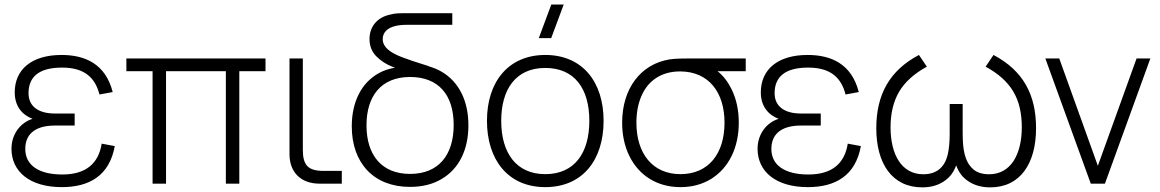

<svg xmlns="http://www.w3.org/2000/svg" viewBox="-20 -792 5001 828"><path d="M246.5 15C365 15 452 -34.5 475 -162L418.5 -172.5C405 -87 350.5 -39.5 249 -39.5C144 -39.5 89 -81.5 89 -149.5C89 -223.5 145 -250.5 216 -250.5H302V-302.5H216C147.5 -302.5 103 -332 103 -390C103 -458.5 145.5 -500.5 247.5 -500.5C348.5 -500.5 391 -453.5 409 -384.5L466 -395C435 -517 346 -555 245.5 -555C116.5 -555 43.5 -492.5 43.5 -393.5C43.5 -335 74.5 -297 120.5 -279.5C71.5 -265 29.5 -216.5 29.5 -150.5C29.5 -52 108.5 15 246.5 15Z M696 0V-485H954V0H1012V-485H1125V-540H525V-485H638V0Z M1454 -55H1375.5C1309 -55 1286 -79 1286 -146V-540H1228.5V-127C1228.5 -48.5 1278 0 1358 0H1454Z M1748 14C1800.5 14 1845.5 3 1883.5 -19.5C1959.5 -63.5 2000 -146 2000 -251.5C2000 -356 1960 -439 1884 -483C1868.5 -492 1852 -499 1834 -504.5C1831 -505.5 1828 -506.5 1825 -508C1774.5 -523.5 1736.5 -536.5 1712 -546C1662 -565.5 1630.5 -589 1630.5 -623C1630.5 -653 1651.5 -672 1685.5 -680C1700 -683.5 1716 -685 1735.5 -685H1930.5V-735H1723C1703 -735 1684.5 -735 1664.5 -729.5C1604 -717.5 1573.5 -674.5 1573.5 -624C1573.5 -593.5 1583.5 -568.5 1603 -549C1622.5 -529.5 1645.5 -514.5 1672.5 -504C1676 -502.5 1679.5 -501.5 1683.5 -500C1658.5 -496 1635.5 -488.5 1614.5 -477C1538.5 -435.5 1497 -352.5 1497 -247C1497 -90.5 1590.5 14 1748 14ZM1748.5 -42C1626.5 -42 1560.5 -122.5 1560.5 -251.5C1560.5 -377.5 1623.5 -460 1748.5 -460C1871 -460 1936.5 -383 1936.5 -253C1936.5 -124 1872 -42 1748.5 -42Z M2357 -627.5 2411 -772.5H2357.5L2303.5 -627.5ZM2331.5 15C2491 15 2583 -100.5 2583 -271C2583 -438 2492.5 -555 2331.5 -555C2173.5 -555 2080 -440.5 2080 -271C2080 -103 2171 15 2331.5 15ZM2331.5 -41C2207 -41 2141.5 -131.5 2141.5 -271C2141.5 -406 2203.5 -499 2331.5 -499C2457.5 -499 2521.5 -410 2521.5 -271C2521.5 -133.5 2458.5 -41 2331.5 -41Z M2914.5 15C2964.5 15 3008.5 3 3047 -20.5C3123 -68 3166 -155 3166 -263C3166 -317.5 3155.5 -365.5 3134.5 -408C3119 -439.5 3099 -465.5 3074.5 -485H3196V-540H2961C2925 -540 2892 -539.5 2868.5 -536C2742.5 -516 2663 -409.5 2663 -263C2663 -209.5 2673.5 -161.5 2694 -119.5C2735.5 -35 2814 15 2914.5 15ZM2914.5 -41C2795 -41 2724.5 -129 2724.5 -263C2724.5 -305.5 2731.5 -344 2746 -377.5C2774.5 -444.5 2832.5 -484 2912.5 -484H2914.5C3036 -483 3104.5 -394.5 3104.5 -263C3104.5 -130 3036 -41 2914.5 -41Z M3464 15C3582.5 15 3669.5 -34.5 3692.5 -162L3636 -172.5C3622.5 -87 3568 -39.5 3466.5 -39.5C3361.5 -39.5 3306.5 -81.5 3306.5 -149.5C3306.5 -223.5 3362.5 -250.5 3433.5 -250.5H3519.5V-302.5H3433.5C3365 -302.5 3320.5 -332 3320.5 -390C3320.5 -458.5 3363 -500.5 3465 -500.5C3566 -500.5 3608.5 -453.5 3626.5 -384.5L3683.5 -395C3652.5 -517 3563.5 -555 3463 -555C3334 -555 3261 -492.5 3261 -393.5C3261 -335 3292 -297 3338 -279.5C3289 -265 3247 -216.5 3247 -150.5C3247 -52 3326 15 3464 15Z M3957.5 16C3997.5 16 4031.5 5.5 4059 -16C4079.5 -31.5 4094 -52.5 4103.5 -79C4113 -52.5 4127.5 -31.5 4148 -16C4176 5.5 4210 16 4250.5 16C4379.5 16 4448 -86.5 4448 -239C4448 -384.5 4392 -487.5 4264.5 -555L4230.5 -504.5C4340.5 -444.5 4386.5 -366 4386.5 -243C4386.5 -128.5 4340.5 -40.5 4245.5 -40.5C4215 -40.5 4191 -48.5 4174.5 -64.5C4140.5 -96 4131.5 -146 4131.5 -218V-343.5H4075.5V-214C4075.5 -178 4072.5 -147.5 4066.5 -123C4054 -73.5 4022 -40.5 3961.5 -40.5C3868 -40.5 3820.5 -126 3820.5 -243C3820.5 -303.5 3833 -355 3857.5 -396.5C3882 -438 3921.5 -474 3977 -504.5L3943 -555C3817 -488.5 3759 -385 3759 -239C3759 -87.5 3826.5 16 3957.5 16Z M4745 0 4941 -540H4881.5L4714.5 -77L4548 -540H4488L4684 0Z"/></svg>

Font: Vela Sans Light
Style: Regular
Weight: 300
Designer: Principal design: Mikhail Sharanda - project Manrope.
Design modification: Ravid Balaliev
Foundry: Mikhail Sharanda
Version: Version 1.001